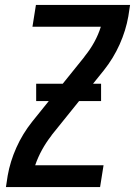

<svg xmlns="http://www.w3.org/2000/svg" viewBox="-20 -755 545 775"><path d="M4 0 11 -46Q21 -103 46 -159Q71 -215 110 -264L321 -526V-527L322 -528Q344 -555 360.5 -585Q377 -615 387 -647H111L125 -735H505L498 -689Q488 -632 463 -576Q438 -520 399 -471L188 -209V-208L187 -207Q166 -180 149.5 -150Q133 -120 122 -88H398L384 0ZM388 -347H126V-417H388Z"/></svg>

Font: Iosevka Term Curly Semibold
Style: Italic
Weight: 600
Italic angle: -9°
Designer: Belleve Invis
Foundry: Belleve Invis
Version: Version 32.3.0